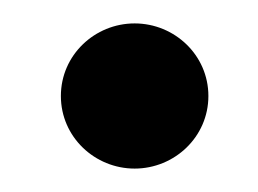

<svg xmlns="http://www.w3.org/2000/svg" viewBox="-20 -439 220 164"><path d="M32 -357C32 -322 61 -295 95 -295C129 -295 158 -322 158 -357C158 -392 129 -419 95 -419C61 -419 32 -392 32 -357Z"/></svg>

Font: Charger Sport
Style: BdExt
Weight: 700
Designer: Jasper
Foundry: Cannot Into Space Fonts
Version: Version 1.1